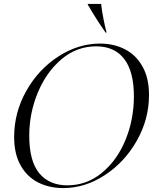

<svg xmlns="http://www.w3.org/2000/svg" viewBox="-20 -946 779 978"><path d="M52 -248Q52 -373 114 -483Q176 -593 277.5 -658.5Q379 -724 489 -724Q560 -724 616.5 -695Q673 -666 706 -607Q739 -548 739 -462Q739 -339 677 -229.5Q615 -120 514 -54Q413 12 302 12Q231 12 174.5 -16.5Q118 -45 85 -103.5Q52 -162 52 -248ZM323 -2Q422 -2 499.5 -66Q577 -130 619.5 -234Q662 -338 662 -455Q662 -582 612.5 -646Q563 -710 470 -710Q371 -710 293.5 -644.5Q216 -579 172.5 -474Q129 -369 129 -255Q129 -125 180 -63.5Q231 -2 323 -2ZM427 -923V-926H495Q499 -891 507 -850Q515 -809 523 -780H518Q470 -848 427 -923Z"/></svg>

Font: Nyght Serif Light Italic
Style: Regular
Weight: 300
Italic angle: -16°
Designer: Maksym Kobuzan
Version: Version 0.410